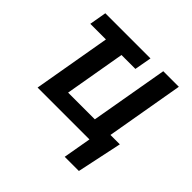

<svg xmlns="http://www.w3.org/2000/svg" viewBox="-173 -691 1010 1010"><g transform="rotate(45 332.0 -185.5)"><path d="M83 0H468.8L441.4 156.7H546.9L600.1 -94.7H530.3L605.5 -528.3H489.7L414.1 -94.7H215.3L273.9 -433.1H377.4L394.5 -528.3H58.6L42 -433.1H158.2Z"/></g></svg>

Font: Roboto Medium
Style: Italic
Weight: 500
Italic angle: -12°
Designer: Google
Version: Version 2.137; 2017